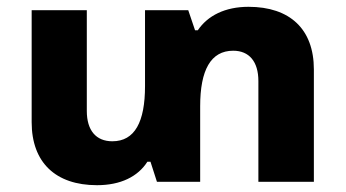

<svg xmlns="http://www.w3.org/2000/svg" viewBox="-20 -534 1015 564"><path d="M710 -514C641 -514 590 -488 561 -445H553L533 -504H406V-281C406 -176 376 -119 310 -119C262 -119 235 -151 235 -208V-504H73V-175C73 -57 143 10 265 10C334 10 385 -15 413 -59H422L441 0H568V-222C568 -328 599 -385 665 -385C712 -385 739 -353 739 -296V0H902V-330C902 -448 832 -514 710 -514Z"/></svg>

Font: Noto Sans Armenian Extra
Style: Regular
Weight: 800
Designer: Monotype Design Team
Foundry: Monotype Imaging Inc.
Version: Version 1.901